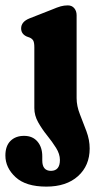

<svg xmlns="http://www.w3.org/2000/svg" viewBox="-71 -472 353 713"><path d="M213.5 -107.5Q213.5 -78.5 225.8 -47.5Q238 -16.5 250 15.5Q262 47.5 262 79.5Q262 143 218.8 182Q175.5 221 101 221Q25 221 -13 186Q-51 151 -51 105.5Q-51 70 -32 51.2Q-13 32.5 18.5 32.5Q50 32.5 68 53.5Q86 74.5 86 108.5V124Q86 162.5 118.5 162.5Q151.5 162 151.5 122Q151.5 100 137.2 77.2Q123 54.5 104 31Q85 7.5 70.8 -17.8Q56.5 -43 56.5 -70.5V-296Q56.5 -315 52 -322Q47.5 -329 39 -332.5L28 -336.5Q7.5 -346 7.5 -366.5Q7.5 -391 38 -403.5L122 -436.5Q142 -445 154.5 -448.5Q167 -452 181 -452Q196 -452 204.8 -441.5Q213.5 -431 213.5 -415.5Z"/></svg>

Font: Fraunces 144pt SuperSoft
Style: Bold
Weight: 700
Version: Version 1.000;[b76b70a41]